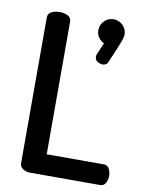

<svg xmlns="http://www.w3.org/2000/svg" viewBox="-84 -800 645 859"><g transform="rotate(10 238.5 -370.5)"><path d="M113 0Q96 0 81 -9Q66 -18 66 -35V-697Q66 -715 82.5 -723Q99 -731 119 -731Q139 -731 155.5 -723Q172 -715 172 -697V-94H432Q448 -94 456 -79.5Q464 -65 464 -47Q464 -30 456 -15Q448 0 432 0ZM349 -533Q337 -533 325 -540.5Q313 -548 313 -562Q313 -569 315 -574L338 -627Q322 -635 312.5 -649Q303 -663 303 -681Q303 -706 320.5 -723.5Q338 -741 362 -741Q387 -741 404.5 -723.5Q422 -706 422 -682Q422 -677 420 -668Q418 -659 412.5 -644.5Q407 -630 397 -606.5Q387 -583 372 -548Q369 -540 362 -536.5Q355 -533 349 -533Z"/></g></svg>

Font: Dosis ExtraLight SemiBold
Style: Regular
Weight: 600
Version: Version 3.001; ttfautohint (v1.8.2)